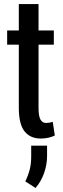

<svg xmlns="http://www.w3.org/2000/svg" viewBox="-20 -680 315 956"><path d="M171.9 -659.7V-528.3H248V-457.5H171.9V-143.1Q171.9 -101.1 181.6 -84.5Q191.4 -67.9 208 -67.9Q217.8 -67.9 226.1 -69.3Q234.4 -70.8 242.7 -73.2L252.9 -5.4Q239.7 1.5 221.4 5.6Q203.1 9.8 183.6 9.8Q130.4 9.8 102.1 -26.1Q73.7 -62 73.7 -143.1V-457.5H15.6V-528.3H73.7V-659.7ZM214.4 96.7Q214.4 140.1 199 183.1Q183.6 226.1 156.7 255.9L106 223.1Q120.6 192.9 127.9 164.6Q135.3 136.2 135.3 99.6V45.4H214.4Z"/></svg>

Font: Franco
Style: Regular
Weight: 400
Designer: Google
Version: Version 1.200311; 2013